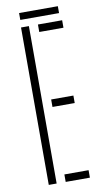

<svg xmlns="http://www.w3.org/2000/svg" viewBox="-97 -917 507 961"><g transform="rotate(-10 157.0 -436.5)"><path d="M70 0V-800H110V0ZM156 0V-38H279V0ZM156 -381V-419H269V-381ZM156 -762V-800H279V-762ZM73 -873H270V-838H73Z"/></g></svg>

Font: Big Shoulders Stencil Text Thin Thin
Style: Regular
Weight: 250
Version: Version 2.001